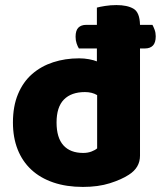

<svg xmlns="http://www.w3.org/2000/svg" viewBox="-20 -721 634 757"><path d="M291 -530Q286 -538 282 -550Q278 -562 278 -576Q278 -601 289 -612Q300 -623 320 -623H362V-691Q372 -694 394 -697.5Q416 -701 439 -701Q482 -701 506.5 -686.5Q531 -672 532 -623H581Q585 -616 589.5 -604Q594 -592 594 -578Q594 -553 583 -541.5Q572 -530 552 -530H532V-107Q532 -60 488 -32Q459 -13 413 1.5Q367 16 307 16Q242 16 190.5 -1.5Q139 -19 103.5 -52Q68 -85 49.5 -132Q31 -179 31 -238Q31 -302 51 -350Q71 -398 106.5 -429Q142 -460 189.5 -475.5Q237 -491 292 -491Q312 -491 331 -487.5Q350 -484 362 -479V-530ZM315 -358Q261 -358 232 -328.5Q203 -299 203 -238Q203 -178 230 -148Q257 -118 308 -118Q326 -118 340.5 -123.5Q355 -129 363 -136V-346Q343 -358 315 -358Z"/></svg>

Font: Baloo Da
Style: Regular
Weight: 400
Designer: Noopur Datye and Ek Type
Foundry: Ek Type
Version: Version 1.443;PS 1.000;hotconv 16.6.51;makeotf.lib2.5.65220;